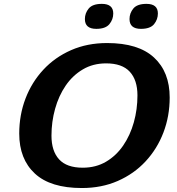

<svg xmlns="http://www.w3.org/2000/svg" viewBox="-20 -936 894 968"><path d="M835.5 -444.5Q835.5 -350.5 804 -268Q772.5 -185.5 714 -122.5Q655.5 -59.5 574 -23.8Q492.5 12 392.5 12Q234.5 12 155.8 -61Q77 -134 77 -262.5Q77 -356.5 108.5 -439Q140 -521.5 198.5 -584.5Q257 -647.5 338.5 -683.2Q420 -719 520 -719Q677.5 -719 756.5 -646Q835.5 -573 835.5 -444.5ZM239.5 -252Q239.5 -174.5 278 -132.5Q316.5 -90.5 397 -90.5Q463.5 -90.5 514.8 -120.8Q566 -151 601.2 -202.5Q636.5 -254 654.8 -319.5Q673 -385 673 -455Q673 -532.5 634.2 -574.5Q595.5 -616.5 515 -616.5Q449 -616.5 397.8 -586.2Q346.5 -556 311.2 -504.5Q276 -453 257.8 -387.5Q239.5 -322 239.5 -252ZM465.5 -790.5Q408 -790.5 408 -840Q408 -869.5 427.2 -893Q446.5 -916.5 493.5 -916.5Q551 -916.5 551 -868Q551 -838 531.5 -814.2Q512 -790.5 465.5 -790.5ZM690.5 -790.5Q633 -790.5 633 -840Q633 -869.5 652.2 -893Q671.5 -916.5 718.5 -916.5Q776 -916.5 776 -868Q776 -838 756.8 -814.2Q737.5 -790.5 690.5 -790.5Z"/></svg>

Font: Newsreader 6pt SemiBold
Style: Italic
Weight: 600
Italic angle: -17°
Designer: Hugues Gentile
Foundry: Production Type
Version: Version 1.003; ttfautohint (v1.8.3)